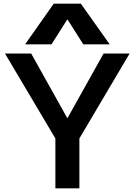

<svg xmlns="http://www.w3.org/2000/svg" viewBox="-20 -1020 730 1040"><path d="M280 0V-270L7 -730H149L344 -381H346L541 -730H682L410 -270V0ZM116 -780 271 -1000H418L574 -780H431L346 -914H344L259 -780Z"/></svg>

Font: M PLUS 2 SemiBold
Style: Regular
Weight: 600
Designer: Coji Morishita
Foundry: UNDERFOREST DESIGN
Version: Version 1.001